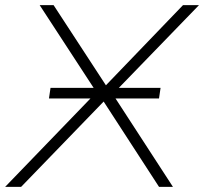

<svg xmlns="http://www.w3.org/2000/svg" viewBox="-30 -725 792 745"><path d="M-10 0 351 -374V-357L124 -705H178L383 -391H378L680 -705H742L401 -353L400 -371L641 0H587L367 -339L379 -338L52 0ZM160 -343 166 -384H593L587 -343Z"/></svg>

Font: Nunito Sans 10pt SemiExpanded ExtraLight
Style: Italic
Weight: 250
Width: 6
Italic angle: -9°
Designer: Vernon Adams
Foundry: Vernon Adams
Version: Version 3.101;gftools[0.9.27]